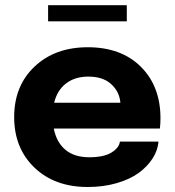

<svg xmlns="http://www.w3.org/2000/svg" viewBox="-20 -728 691 760"><path d="M170.4 -643.6V-707.5H481.9V-643.6ZM607.4 -167.5Q604.5 -132.8 584.2 -101.1Q564 -69.3 529.5 -43.9Q495.1 -18.6 442.4 -3.2Q389.6 12.2 327.1 12.2Q196.3 12.2 116.2 -64.7Q36.1 -141.6 36.1 -264.6Q36.1 -388.2 116.9 -464.6Q197.8 -541 327.6 -541Q459.5 -541 537.4 -463.9Q615.2 -386.7 615.2 -259.8Q615.2 -237.8 612.8 -219.2H192.9Q203.6 -164.6 239 -135Q274.4 -105.5 333.5 -105.5Q391.1 -105.5 421.4 -124.3Q451.7 -143.1 454.6 -167.5ZM329.6 -424.8Q276.9 -424.8 241.7 -397.9Q206.5 -371.1 194.3 -321.3H456.5Q453.1 -364.7 420.4 -394.8Q387.7 -424.8 329.6 -424.8Z"/></svg>

Font: Epilogue
Style: Bold
Weight: 700
Designer: Tyler Finck
Foundry: Etcetera Type Co
Version: Version 2.112